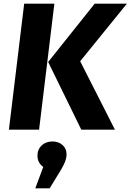

<svg xmlns="http://www.w3.org/2000/svg" viewBox="-20 -713 718 1056"><path d="M279 -693H113L29 0H195ZM427 0H612L421 -376L678 -693H501L245 -372ZM174 323H253L316 220C333 191 346 164 346 135C346 94 313 65 269 65C221 65 186 96 186 143C186 170 197 190 218 205Z"/></svg>

Font: Fira Sans OT
Style: Bold Italic
Weight: 700
Italic angle: -8°
Designer: Carrois Corporate & Edenspiekermann
Foundry: Carrois Corporate GbR & Edenspiekermann AG
Version: Version 2.001